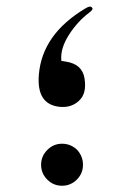

<svg xmlns="http://www.w3.org/2000/svg" viewBox="-20 -584 405 593"><path d="M169.4 -396 184.1 -393.6Q209.5 -389.6 223.6 -376.5Q237.8 -363.3 241.2 -341.3Q244.6 -318.4 240.7 -301.8Q236.8 -285.2 225.1 -273.9Q201.7 -251 166 -253.9Q91.8 -260.3 100.1 -354.5Q110.8 -478 242.2 -557.1Q257.3 -566.4 261.7 -562.5Q262.7 -562 263.4 -561.3Q264.2 -560.5 264.6 -560.1Q265.1 -559.6 265.1 -559.1Q269 -555.2 254.9 -544.4Q219.2 -517.6 192.4 -475.6Q166 -433.6 169.4 -397.9ZM217.8 -121.6Q236.3 -101.6 236.3 -75Q236.3 -48.3 217.3 -29.3Q198.2 -10.3 171.6 -10.3Q145 -10.3 126 -29.3Q106.9 -48.3 106.9 -75Q106.9 -101.6 126 -120.8Q145 -140.1 171.6 -140.1Q198.2 -140.1 217.8 -121.6ZM217.8 -121.1V-121.6Q217.8 -121.6 217.8 -121.3Q217.8 -121.1 217.8 -121.1Z"/></svg>

Font: Gandom FD
Style: FD
Weight: 400
Foundry: DejaVu fonts team - Redesigned by Saber Rastikerdar - Based on Samim Font
Version: Version 0.6